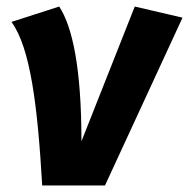

<svg xmlns="http://www.w3.org/2000/svg" viewBox="-20 -567 578 587"><path d="M161 -547 15 -500C73 -421 95 -243 109 0H301L538 -513L392 -547L229 -135C229 -361 201 -486 161 -547Z"/></svg>

Font: Fira Sans
Style: Bold Italic
Weight: 700
Italic angle: -8°
Designer: bBox Type GmbH & Carrois Corporate GbR & Edenspiekermann AG
Foundry: bBox Type GmbH & Carrois Corporate GbR & Edenspiekermann AG
Version: Version 4.301;PS 004.301;hotconv 1.0.88;makeotf.lib2.5.64775